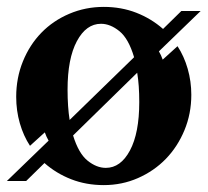

<svg xmlns="http://www.w3.org/2000/svg" viewBox="-20 -525 602 557"><path d="M281 -505Q332 -505 375.5 -488Q419 -471 453 -441L506 -493H562L441 -376Q444 -371 447 -364.5Q450 -358 452 -352L495 -391Q514 -362 524.5 -325.5Q535 -289 535 -250Q535 -195 515 -147Q495 -99 461 -64Q427 -29 380.5 -8.5Q334 12 281 12Q230 12 186.5 -5Q143 -22 109 -52L56 0H0L121 -117Q118 -122 115 -128.5Q112 -135 110 -141L67 -102Q48 -131 37.5 -167.5Q27 -204 27 -244Q27 -299 46.5 -347Q66 -395 100 -430Q134 -465 181 -485Q228 -505 281 -505ZM176 -265Q176 -240 177.5 -218Q179 -196 182 -177L369 -359Q353 -413 326.5 -434.5Q300 -456 273 -456Q230 -456 203 -405.5Q176 -355 176 -265ZM384 -229Q384 -254 382.5 -275Q381 -296 378 -314L192 -132Q208 -80 234 -59Q260 -38 287 -38Q330 -38 357 -88.5Q384 -139 384 -229Z"/></svg>

Font: Redaction
Style: Bold
Weight: 700
Designer: Jeremy Mickel / Forest Young
Foundry: MCKL
Version: Version 2.001; Redaction Bold